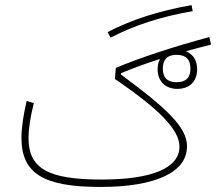

<svg xmlns="http://www.w3.org/2000/svg" viewBox="-20 -740 855 760"><path d="M85.4 -340.3C71.8 -281.2 64.9 -232.4 64.9 -194.3C64.9 -53.7 151.4 0 377 0C486.8 0 571.3 -14.2 630.9 -42C690.4 -69.8 720.2 -109.9 720.2 -161.1C720.2 -235.8 641.6 -310.1 458.5 -445.3L459 -450.2C500.5 -467.8 550.3 -486.3 609.4 -505.4C610.8 -505.9 611.8 -505.9 613.3 -506.3C606.9 -495.1 604 -481.4 604 -465.3C604 -418 634.8 -388.2 682.1 -388.2C730.5 -388.2 760.3 -418 760.3 -465.3C760.3 -489.3 753.4 -508.3 739.3 -522C732.4 -528.3 724.6 -533.7 715.8 -537.1C747.1 -545.9 780.3 -554.7 815.4 -563.5L808.6 -593.3C737.8 -574.2 670.4 -554.2 606.4 -533.2C542 -511.7 485.8 -491.2 438.5 -471.2L434.6 -427.7C602.1 -313 690.4 -229.5 690.4 -159.7C690.4 -75.2 583 -29.3 381.8 -29.3C169.4 -29.3 92.8 -73.2 92.8 -194.3C92.8 -228 99.6 -273.9 113.8 -332ZM679.2 -522.9C715.8 -522.9 733.9 -504.9 733.9 -468.8C733.9 -432.6 715.8 -414.6 679.2 -414.6C642.6 -414.6 624.5 -432.6 624.5 -468.8C624.5 -494.6 634.3 -511.7 653.3 -519C655.8 -519.5 658.2 -520.5 660.6 -521C666 -522.5 672.4 -522.9 679.2 -522.9ZM738.3 -719.7C609.9 -697.3 499 -661.6 405.8 -612.8L417.5 -590.8C510.7 -639.6 619.1 -674.8 742.7 -695.8Z"/></svg>

Font: Estedad Thin
Style: Regular
Weight: 100
Designer: Amin Abedi
Version: Version 7.3